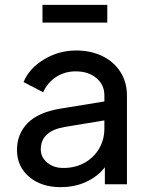

<svg xmlns="http://www.w3.org/2000/svg" viewBox="-20 -759 615 791"><path d="M50 -141Q50 -207 93.5 -251.5Q137 -296 226 -311L410 -341V-366Q410 -410 377 -437.5Q344 -465 292 -465Q246 -465 210.5 -441.5Q175 -418 158 -379L77 -421Q100 -477 161 -514Q222 -551 294 -551Q355 -551 402.5 -527.5Q450 -504 476.5 -462Q503 -420 503 -366V0H412V-70Q383 -32 335.5 -10Q288 12 230 12Q150 12 100 -30.5Q50 -73 50 -141ZM241 -67Q290 -67 328.5 -88.5Q367 -110 388.5 -147Q410 -184 410 -229V-263L247 -236Q148 -219 148 -144Q148 -111 174.5 -89Q201 -67 241 -67ZM155 -739H422V-666H155Z"/></svg>

Font: Evergrow Sans 
Style: Medium
Weight: 500
Foundry: 10Web
Version: Version 1.000